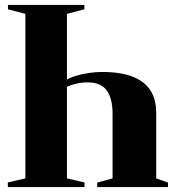

<svg xmlns="http://www.w3.org/2000/svg" viewBox="-20 -763 716 783"><path d="M244 -434Q265 -446.5 291.2 -454.2Q317.5 -462 345 -465.8Q372.5 -469.5 395.5 -469.5Q442.5 -469.5 478.5 -462.5Q514.5 -455.5 541 -441.2Q567.5 -427 584.2 -407Q601 -387 609 -360.8Q617 -334.5 617 -303V-35.5L665 -18.5V0H376.5V-18.5L439 -35.5V-298.5Q439 -329.5 433.2 -353.5Q427.5 -377.5 415.5 -394Q403.5 -410.5 384 -418.8Q364.5 -427 337 -427Q310.5 -427 285 -420.2Q259.5 -413.5 244 -403.5ZM83.5 -35.5V-706.5L12.5 -725V-743H324V-725L253 -706.5V-35.5L324.5 -19V0H12V-19Z"/></svg>

Font: Merriweather 144pt ExtraBold
Style: Regular
Weight: 800
Version: Version 2.100